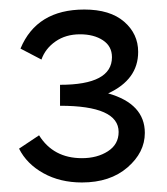

<svg xmlns="http://www.w3.org/2000/svg" viewBox="-20 -782 350 403"><path d="M207 -586Q284 -564 284 -503Q284 -462 247.5 -430.5Q211 -399 152 -399Q106 -399 71 -418.5Q36 -438 20 -470L62 -498Q92 -450 152 -450Q184 -450 206.5 -464.5Q229 -479 229 -505Q229 -560 106 -560V-604Q215 -604 215 -662Q215 -685 196 -697.5Q177 -710 148 -710Q118 -710 96.5 -695Q75 -680 67 -657L23 -680Q57 -762 157 -762Q211 -762 240.5 -736.5Q270 -711 270 -673Q270 -615 207 -586Z"/></svg>

Font: EauTestInfant Medium
Style: Italic
Weight: 500
Italic angle: -12°
Designer: Christian Thalmann (Catharsis Fonts)
Version: Version 0.001;PS 000.001;hotconv 1.0.88;makeotf.lib2.5.64775